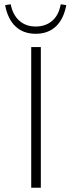

<svg xmlns="http://www.w3.org/2000/svg" viewBox="-20 -878 337 898"><path d="M126 0V-658H171V0ZM147 -720Q89 -720 52.5 -754.5Q16 -789 4 -854L30 -858Q40 -808 70.5 -781Q101 -754 147 -754Q193 -754 224 -780.5Q255 -807 264 -858L290 -854Q278 -789 241.5 -754.5Q205 -720 147 -720Z"/></svg>

Font: Ysabeau SC ExtraLight
Style: Regular
Weight: 250
Designer: Christian Thalmann (Catharsis Fonts)
Version: Version 2.001;gftools[0.9.30]; featfreeze: smcp